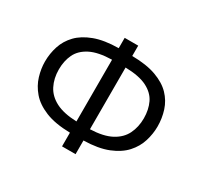

<svg xmlns="http://www.w3.org/2000/svg" viewBox="-149 -904 1142 1094"><g transform="rotate(30 421.5 -357.0)"><path d="M377 0V-90Q278 -92 214.5 -118Q151 -144 115.5 -185.5Q80 -227 65.5 -275.5Q51 -324 51 -370Q51 -423 67 -472Q83 -521 120 -559.5Q157 -598 220 -621.5Q283 -645 377 -646V-714H466V-646Q561 -645 624 -622Q687 -599 723.5 -561Q760 -523 776 -473.5Q792 -424 792 -370Q792 -322 777 -273Q762 -224 725.5 -183.5Q689 -143 625.5 -117.5Q562 -92 466 -90V0ZM377 -164V-570Q287 -568 235.5 -541.5Q184 -515 163 -471Q142 -427 142 -371Q142 -312 165.5 -266Q189 -220 240.5 -193.5Q292 -167 377 -164ZM466 -164Q553 -167 604.5 -194.5Q656 -222 678.5 -268Q701 -314 701 -371Q701 -428 680 -472Q659 -516 608 -542Q557 -568 466 -570Z"/></g></svg>

Font: Noto Sans Ambassadori
Style: Regular
Weight: 400
Designer: Monotype Design Team
Foundry: Monotype Imaging Inc.
Version: Version 2.013